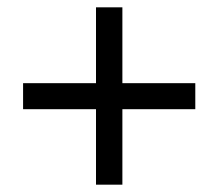

<svg xmlns="http://www.w3.org/2000/svg" viewBox="-20 -615 597 524"><path d="M513 -388V-317H314V-111H242V-317H43V-388H242V-595H314V-388Z"/></svg>

Font: Noto Sans Adlam Unjoined New
Style: Regular
Weight: 400
Designer: Mark Jamra, Neil Patel
Foundry: JamraPatel LLC
Version: Version 3.000